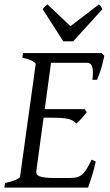

<svg xmlns="http://www.w3.org/2000/svg" viewBox="-20 -858 502 878"><path d="M418 -119.1Q408.2 -76.7 398.2 -45.4Q388.2 -14.2 382.8 0H0L2.9 -21Q33.7 -27.8 52.2 -35.9Q70.8 -43.9 71.8 -50.8L143.1 -564Q144 -569.8 128.9 -578.6Q113.8 -587.4 82 -594.2L85 -615.2H444.8L457 -603Q454.6 -590.3 450.9 -575.2Q447.3 -560.1 442.6 -544.9Q438 -529.8 433.1 -516.1Q428.2 -502.4 423.8 -493.2H402.8Q405.3 -515.6 404.8 -530.5Q404.3 -545.4 400.9 -554.4Q397.5 -563.5 391.6 -567.1Q385.7 -570.8 377 -570.8H213.4L184.6 -358.9H367.2L377 -345.2Q372.1 -338.4 366 -331.1Q359.9 -323.7 353.3 -316.7Q346.7 -309.6 340.3 -303.5Q334 -297.4 329.1 -293Q321.3 -301.3 312.5 -306.4Q303.7 -311.5 290.8 -314.5Q277.8 -317.4 259 -318.6Q240.2 -319.8 212.9 -319.8H179.2L146 -75.2Q145 -67.9 147.5 -62.3Q149.9 -56.6 159.2 -52.5Q168.5 -48.3 186 -46.1Q203.6 -43.9 232.9 -43.9H292Q312.5 -43.9 326.7 -46.4Q340.8 -48.8 352.3 -57.4Q363.8 -65.9 374.5 -82.5Q385.3 -99.1 398.9 -127.9ZM314.5 -668.9H269.5L175.3 -815.9Q182.1 -825.2 186 -828.6Q189.9 -832 197.3 -837.9L302.2 -738.3L432.6 -837.9Q438.5 -832.5 441.2 -828.9Q443.8 -825.2 448.2 -815.9Z"/></svg>

Font: Gentium Plus Eur
Style: Italic
Weight: 400
Italic angle: -8°
Designer: J. Victor Gaultney, Annie Olsen, Iska Routamaa, Becca Hirsbrunner
Foundry: SIL International
Version: Version 5.000